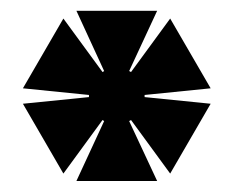

<svg xmlns="http://www.w3.org/2000/svg" viewBox="-20 -700 428 352"><path d="M120.1 -368.2 170.9 -478 168 -480 96.2 -381.8 22 -509.8 143.1 -522V-525.9L22 -538.1L96.2 -666L168 -567.9L170.9 -569.8L120.1 -680.2H268.1L216.8 -569.8L220.2 -567.9L292 -666L366.2 -538.1L245.1 -525.9V-522L366.2 -509.8L292 -381.8L220.2 -480L216.8 -478L268.1 -368.2Z"/></svg>

Font: Apfel Grotezk Satt
Style: Regular
Weight: 900
Designer: Luigi Gorlero
Foundry: © 2023, Luigi Gorlero & Collletttivo
Version: Version 2.000;Glyphs 3.2 (3217)